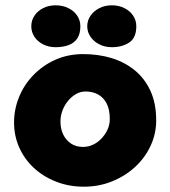

<svg xmlns="http://www.w3.org/2000/svg" viewBox="-20 -704 641 724"><path d="M296 0Q240 0 191.5 -19Q143 -38 107.5 -71Q72 -104 52.5 -148Q33 -192 33 -242Q33 -292 52 -338.5Q71 -385 106.5 -421.5Q142 -458 189.5 -479Q237 -500 294 -500Q351 -500 400.5 -485Q450 -470 488 -439Q526 -408 547.5 -361Q569 -314 569 -250Q569 -200 548 -154.5Q527 -109 489.5 -74.5Q452 -40 402.5 -20Q353 0 296 0ZM293 -150Q313 -150 331 -158.5Q349 -167 363 -182Q377 -197 385.5 -215.5Q394 -234 394 -255Q394 -291 382 -314Q370 -337 349.5 -348Q329 -359 303 -359Q283 -359 266 -349Q249 -339 236 -323Q223 -307 215.5 -287Q208 -267 208 -246Q208 -218 218.5 -196.5Q229 -175 248 -162.5Q267 -150 293 -150ZM402 -526Q376 -526 355 -536.5Q334 -547 321.5 -565Q309 -583 309 -605Q309 -627 321.5 -645Q334 -663 355 -673.5Q376 -684 402 -684Q428 -684 449 -673.5Q470 -663 482 -645Q494 -627 494 -605Q494 -561 467 -543.5Q440 -526 402 -526ZM190 -526Q164 -526 143 -536.5Q122 -547 110 -565Q98 -583 98 -605Q98 -627 110 -645Q122 -663 143 -673.5Q164 -684 190 -684Q216 -684 237.5 -673.5Q259 -663 271 -645Q283 -627 283 -605Q283 -576 271 -558.5Q259 -541 237.5 -533.5Q216 -526 190 -526Z"/></svg>

Font: Sour Gummy Black ExtraBold
Style: Regular
Weight: 800
Version: Version 1.000